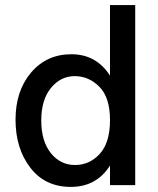

<svg xmlns="http://www.w3.org/2000/svg" viewBox="-20 -727 620 754"><path d="M412 -707H511V0H412V-77Q359 7 258 7Q157 7 99 -68.5Q41 -144 41 -257Q41 -370 102 -442Q163 -514 260.5 -514Q358 -514 412 -430ZM142 -254Q142 -173 179.5 -126Q217 -79 274.5 -79Q332 -79 372 -123Q412 -167 412 -255.5Q412 -344 370.5 -386Q329 -428 273.5 -428Q218 -428 180 -381.5Q142 -335 142 -254Z"/></svg>

Font: Hind Medium
Style: Regular
Weight: 500
Designer: Manushi Parikh, Satya Rajpurohit
Foundry: Indian Type Foundry
Version: Version 1.201;PS 1.0;hotconv 1.0.78;makeotf.lib2.5.61930; tt